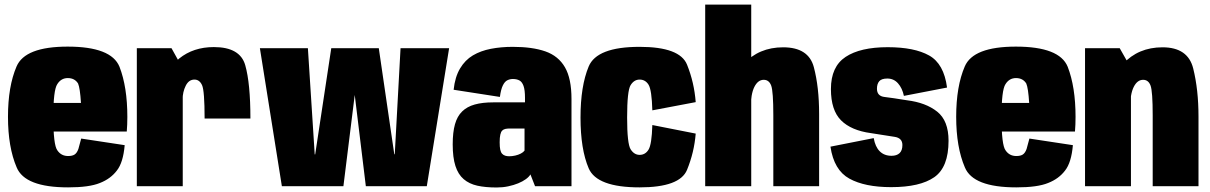

<svg xmlns="http://www.w3.org/2000/svg" viewBox="-20 -805 5230 830"><path d="M274.5 5V-130.5Q244.5 -130.5 228 -155Q210.5 -178 210.5 -299.5Q210.5 -415.5 227.5 -441Q244 -467.5 273 -467.5Q303 -467.5 317.5 -444Q326 -424.5 330 -360H194V-236.5H528Q530.5 -265.5 530.5 -299.5Q530.5 -429 496.5 -516.5Q461 -603.5 272.5 -603.5Q88 -603.5 51.5 -517.5Q14.5 -431.5 14.5 -300Q14.5 -169 52 -81.5Q87.5 5 274.5 5ZM274.5 -130.5V5Q366 5 412 -14Q458 -32 485 -67.5Q512.5 -102 519 -177.5L331 -206Q324.5 -179.5 319 -161.5Q313 -144 302.5 -137Q292.5 -130.5 274.5 -130.5Z M864.5 -292.5H1062.5Q1062.5 -444.5 1040.2 -523Q1018 -601.5 904.5 -601.5Q816 -601.5 754.8 -552.2Q693.5 -503 693.5 -400.5L769.5 -375.5Q769.5 -407.5 782.8 -434.2Q796 -461 820.5 -461Q842.5 -461 853.5 -436.8Q864.5 -412.5 864.5 -292.5ZM571.5 0H770V-509L721.5 -596.5H571.5Z M1198.5 0H1464.5L1513.5 -394.5L1561.5 0H1825L1921.5 -596.5H1711.5L1686.5 -138H1684.5L1617.5 -596.5H1412L1342.5 -137.5H1340.5L1311 -596.5H1103.5Z M2127 5.5Q2153 5.5 2176.8 0.5Q2200.5 -4.5 2220 -12.5Q2239.5 -20.5 2253.2 -30.5Q2267 -40.5 2273 -51L2293 0H2450.5V-377Q2450.5 -465.5 2422.2 -514.2Q2394 -563 2337.8 -582.8Q2281.5 -602.5 2196.5 -602.5Q2146 -602.5 2102 -594Q2058 -585.5 2024.2 -565.5Q1990.5 -545.5 1968.8 -509Q1947 -472.5 1941 -417L2141 -386Q2145.5 -419 2153.8 -435.8Q2162 -452.5 2173.2 -458Q2184.5 -463.5 2197 -463.5Q2214 -463.5 2225.5 -457.2Q2237 -451 2243.2 -433.5Q2249.5 -416 2249.5 -382V-362.5H2112Q2065.5 -362.5 2032.2 -353.2Q1999 -344 1977.8 -323.2Q1956.5 -302.5 1946.8 -267.8Q1937 -233 1937 -181Q1937 -124 1948.8 -87.5Q1960.5 -51 1984.5 -30.5Q2008.5 -10 2043.8 -2.2Q2079 5.5 2127 5.5ZM2181 -129.5Q2171.5 -129.5 2163.8 -132Q2156 -134.5 2150.5 -140.5Q2145 -146.5 2142.5 -158.2Q2140 -170 2140 -190Q2140 -210.5 2142.8 -222.8Q2145.5 -235 2151 -240.5Q2156.5 -246 2165 -247.8Q2173.5 -249.5 2184 -249.5H2247.5V-154Q2242.5 -147 2231.5 -141.2Q2220.5 -135.5 2207.2 -132.5Q2194 -129.5 2181 -129.5Z M2745 5Q2919 5 2950 -70.8Q2981 -146.5 2987.5 -227.5L2800 -264.5Q2797.5 -180.5 2783.5 -158Q2769.5 -135.5 2745 -135.5Q2721.5 -135.5 2706.2 -159.5Q2691 -183.5 2691 -297Q2691 -412.5 2706 -436.8Q2721 -461 2745 -461Q2770 -461 2783.8 -438.5Q2797.5 -416 2800 -328L2987.5 -363.5Q2981 -448.5 2950 -525.5Q2919 -602.5 2745 -602.5Q2560 -602.5 2524.8 -517.5Q2489.5 -432.5 2489.5 -297Q2489.5 -160 2524.8 -77.5Q2560 5 2745 5Z M3028.5 0H3227.5V-785H3028.5ZM3323 0H3521V-312.5Q3521 -428.5 3498.2 -514.5Q3475.5 -600.5 3365.5 -600.5Q3260.5 -600.5 3194.2 -528.2Q3128 -456 3128 -361L3225.5 -338Q3225.5 -398.5 3241 -429.2Q3256.5 -460 3281.5 -460Q3304.5 -460 3313.8 -435Q3323 -410 3323 -306Z M3832.5 4Q3957 4 4018.8 -39Q4080.5 -82 4080.5 -196.5Q4080.5 -283.5 4031.2 -322.5Q3982 -361.5 3901 -371.5Q3836.5 -382 3803.8 -385.8Q3771 -389.5 3771 -421.5Q3771 -442.5 3781 -454Q3791 -465.5 3816 -465.5Q3843.5 -465.5 3862 -444.8Q3880.5 -424 3887.5 -390.5L4074 -426.5Q4060.5 -529.5 3996.5 -565.2Q3932.5 -601 3817.5 -601Q3699 -601 3635.5 -559Q3572 -517 3572 -420Q3572 -328.5 3615.8 -284.8Q3659.5 -241 3745 -229.5Q3813 -218.5 3847 -213.5Q3881 -208.5 3881 -178Q3881 -154.5 3868.8 -143Q3856.5 -131.5 3834 -131.5Q3802.5 -131.5 3783 -151Q3763.5 -170.5 3757 -208L3570 -171Q3585 -69.5 3651.8 -32.8Q3718.5 4 3832.5 4Z M4373.5 5V-130.5Q4343.5 -130.5 4327 -155Q4309.5 -178 4309.5 -299.5Q4309.5 -415.5 4326.5 -441Q4343 -467.5 4372 -467.5Q4402 -467.5 4416.5 -444Q4425 -424.5 4429 -360H4293V-236.5H4627Q4629.5 -265.5 4629.5 -299.5Q4629.5 -429 4595.5 -516.5Q4560 -603.5 4371.5 -603.5Q4187 -603.5 4150.5 -517.5Q4113.5 -431.5 4113.5 -300Q4113.5 -169 4151 -81.5Q4186.5 5 4373.5 5ZM4373.5 -130.5V5Q4465 5 4511 -14Q4557 -32 4584 -67.5Q4611.5 -102 4618 -177.5L4430 -206Q4423.5 -179.5 4418 -161.5Q4412 -144 4401.5 -137Q4391.5 -130.5 4373.5 -130.5Z M4670.5 0H4869V-511L4820.5 -596.5H4670.5ZM4963 0H5161V-301.5Q5161 -417 5138.2 -508.8Q5115.5 -600.5 5005.5 -600.5Q4900.5 -600.5 4834.2 -528.2Q4768 -456 4768 -361L4865.5 -338Q4865.5 -398.5 4881 -429.2Q4896.5 -460 4921.5 -460Q4944.5 -460 4953.8 -435Q4963 -410 4963 -306Z"/></svg>

Font: Anybody Condensed Black
Style: Regular
Weight: 900
Width: 3
Designer: Tyler Finck
Foundry: Etcetera Type Company
Version: Version 1.113;gftools[0.9.25]